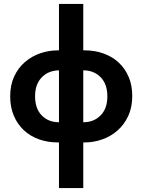

<svg xmlns="http://www.w3.org/2000/svg" viewBox="-20 -720 727 980"><path d="M276 7Q223 7 178.5 -9Q134 -25 101.5 -55.5Q69 -86 50.5 -129.5Q32 -173 32 -228Q32 -286 52.5 -330Q73 -374 107.5 -403.5Q142 -433 185.5 -448Q229 -463 276 -463H281V-700H405V-463H412Q464 -463 508.5 -447Q553 -431 585.5 -401Q618 -371 636.5 -328Q655 -285 655 -230Q655 -172 634.5 -128Q614 -84 580 -54Q546 -24 502 -8.5Q458 7 412 7H405V240H281V7ZM528 -228Q528 -291 493.5 -326Q459 -361 405 -361V-96Q459 -96 493.5 -131Q528 -166 528 -228ZM159 -229Q159 -166 193 -131Q227 -96 281 -96V-361Q227 -360 193 -325Q159 -290 159 -229Z"/></svg>

Font: Tilda Sans Bold
Style: Regular
Weight: 700
Designer: ParaType Ltd
Foundry: ParaType Ltd
Version: Version 1.009